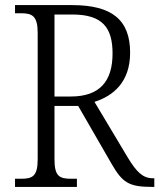

<svg xmlns="http://www.w3.org/2000/svg" viewBox="-20 -734 626 754"><path d="M39 0H282V-32H260C214 -32 194 -41 194 -108V-318H287L418 -91C460 -18 485 0 576 0H586V-34H580C541 -34 516 -59 482 -115L351 -334C424 -357 491 -411 491 -527C491 -655 421 -714 263 -714H39V-682H62C106 -682 128 -672 128 -605V-108C128 -41 107 -32 62 -32H39ZM258 -355H194V-677H264C382 -677 422 -626 422 -524C422 -414 371 -355 258 -355Z"/></svg>

Font: Noto Serif Bengali SemiCondensed Light
Style: Regular
Weight: 300
Width: 4
Designer: Juan Bruce, Universal Thirst, Indian Type Foundry and the Monotype Design Team.
Foundry: Monotype Imaging Inc.
Version: Version 2.003